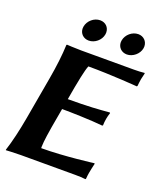

<svg xmlns="http://www.w3.org/2000/svg" viewBox="-151 -936 896 1041"><g transform="rotate(20 297.0 -415.5)"><path d="M197 -200 216.6 -311C264.6 -311 384 -308 451.8 -301L455.3 -304C454.9 -313 457.5 -333 459 -342C460.6 -351 465 -370 468.6 -379L466.1 -382C406.2 -377 345.3 -372 227.3 -372L240.2 -445C243.2 -462 260.2 -553 271.5 -577C405.5 -577 555.4 -565 555.4 -565L558.1 -569C558.5 -577 561.7 -601 563.3 -610C564.7 -618 567.8 -631 571.5 -645L570 -648C553.6 -646 530.5 -645 509.5 -645H205.5C171.5 -645 122 -648 122 -648L119.5 -645C117.4 -588 109.4 -520 96.2 -445L53 -200C39.8 -125 23.3 -54 5.7 0L6.2 3C6.2 3 56.7 0 91.7 0H405.7C426.7 0 449.6 1 465.2 3L467.7 0C468.6 -13.2 470.3 -26 472.1 -36C473.8 -46 481.4 -83 483.8 -91L482.5 -95C482.5 -95 316.6 -73 182.6 -73C182.4 -75.1 182.3 -77.7 182.3 -80.7C182.3 -111.6 194.3 -184.5 197 -200ZM392.7 -771C392 -767.4 391.7 -763.8 391.7 -760.4C391.7 -731.4 413.5 -709 444.8 -709C478.8 -709 512.7 -737 518.7 -771C519.3 -774.7 519.7 -778.3 519.7 -781.9C519.7 -811.6 497.2 -834 466.8 -834C431.8 -834 398.9 -806 392.7 -771ZM172.7 -771C172 -767.4 171.7 -763.8 171.7 -760.4C171.7 -731.4 193.5 -709 224.8 -709C259.8 -709 292.7 -737 298.7 -771C299.4 -774.8 299.7 -778.6 299.7 -782.2C299.7 -811.8 278 -834 246.8 -834C211.8 -834 178.9 -806 172.7 -771Z"/></g></svg>

Font: Linux Biolinum O 
Style: Bold Italic
Weight: 700
Designer: Philipp H. Poll
Foundry: Philipp H. Poll
Version: Version 1.3.2